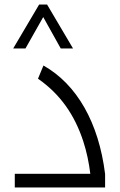

<svg xmlns="http://www.w3.org/2000/svg" viewBox="-20 -824 527 844"><path d="M38 -611H92L170 -749L247 -611H301L187 -804H152ZM45 -60V0H442V-59C414 -285 318 -453 171 -536L147 -478C245 -410 308 -319 346 -203C361 -157 371 -109 377 -60Z"/></svg>

Font: Noto Kufi Arabic Light
Style: Regular
Weight: 300
Designer: Monotype Design Team, David Williams, Khaled Hosny
Foundry: Google LLC
Version: Version 2.109